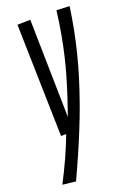

<svg xmlns="http://www.w3.org/2000/svg" viewBox="-160 -598 601 871"><g transform="rotate(-20 140.0 -163.0)"><path d="M231.5 -543.1 294.2 -540.3Q286.4 -485.2 275.8 -431Q265.3 -376.8 251.6 -322.6Q237.9 -268.4 221.2 -214.8Q204.5 -161.3 185.4 -107.6Q166.3 -53.9 144.4 -0.2Q122.6 53.5 98.9 107.7Q75.2 161.8 49.5 216.9L-14 210Q14 156.2 37.4 104.9Q60.8 53.7 81 0H56.1L42.9 -541.7L105.3 -543.1L114.7 -70.6Q129.7 -113 143.7 -156Q157.8 -198.9 170.7 -243Q183.7 -287.1 194.8 -334.6Q206 -382.2 215.3 -434.2Q224.6 -486.2 231.5 -543.1Z"/></g></svg>

Font: Georama ExtraCondensed Thin
Style: Italic
Weight: 100
Width: 2
Italic angle: -9°
Designer: Jean-Baptiste Levee
Foundry: Production Type
Version: Version 1.001